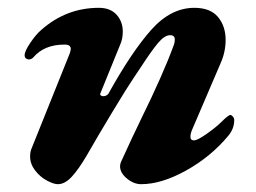

<svg xmlns="http://www.w3.org/2000/svg" viewBox="-20 -457 654 491"><path d="M57 -57Q57 -69 61 -78L159 -322Q161 -330 161 -332Q161 -343 145 -343Q93 -343 65 -310Q60 -305 54 -305Q50 -305 46.5 -307.5Q43 -310 43 -316Q43 -326 57.5 -347.5Q72 -369 85 -380Q149 -437 233 -437Q262 -437 278 -419.5Q294 -402 294 -376Q294 -357 287 -342L237 -219L236 -216Q236 -214 238.5 -212.5Q241 -211 244 -211Q252 -211 257 -217Q317 -325 367 -381Q417 -437 477 -437Q518 -437 537.5 -413.5Q557 -390 557 -355Q557 -324 544 -295L472 -127Q467 -116 467 -107Q467 -98 476 -98Q485 -98 509 -115Q533 -132 546 -145Q564 -163 569 -163Q572 -163 575.5 -159Q579 -155 579 -150Q579 -128 564 -110Q519 -56 456 -21Q393 14 341 14Q322 14 304.5 -0.5Q287 -15 287 -32Q287 -36 289 -42Q319 -108 341 -153Q397 -267 423 -338Q427 -347 427 -356Q427 -367 415 -367Q401 -367 384.5 -347.5Q368 -328 340 -285L320 -255Q305 -233 267 -170Q229 -107 201 -58Q181 -24 163.5 -5Q146 14 128 14Q117 14 99.5 4.5Q82 -5 69.5 -21.5Q57 -38 57 -57Z"/></svg>

Font: EB Garamond ExtraBold
Style: Italic
Weight: 800
Italic angle: -17.2°
Designer: Georg Duffner and Octavio Pardo
Foundry: Georg Duffner
Version: Version 1.000